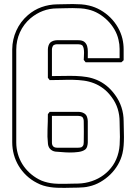

<svg xmlns="http://www.w3.org/2000/svg" viewBox="-20 -897 657 928"><path d="M357.9 9.8Q343.3 9.8 326.4 10.3Q309.6 10.7 291.7 11Q273.9 11.2 256.1 10.5Q238.3 9.8 222.2 7.3Q205.6 4.9 189.5 0Q173.3 -4.9 158.2 -13.2Q130.4 -27.3 108.2 -48.3Q85.9 -69.3 70.6 -94.7Q55.2 -120.1 47.1 -149.4Q39.1 -178.7 39.1 -210V-658.7Q39.6 -706.5 59.1 -749.5Q78.6 -792.5 114.7 -823.7Q144.5 -849.6 180.7 -862.5Q216.8 -875.5 255.9 -876Q272.9 -876 292.5 -876.7Q312 -877.4 332.3 -877.4Q352.5 -877.4 372.6 -876Q392.6 -874.5 410.6 -870.1Q439.5 -863.3 465.6 -848.4Q491.7 -833.5 513.2 -812.3Q534.7 -791 549.8 -764.6Q564.9 -738.3 571.8 -709.5Q577.6 -684.1 577.6 -658.2Q577.6 -632.3 577.6 -606Q575.2 -603.5 572.5 -601.1Q569.8 -598.6 566.9 -596.2H393.6Q391.1 -599.1 389.2 -602.1Q387.2 -605 384.8 -607.4Q384.8 -613.8 385.5 -623Q386.2 -632.3 386.2 -642.1Q386.2 -651.9 384.8 -661.1Q383.3 -670.4 378.4 -677.2Q373.5 -680.7 368.7 -681.9Q363.8 -683.1 357.9 -683.1H255.9Q245.1 -683.1 237.3 -677.2Q231 -668 231 -657.2V-529.3Q261.7 -529.3 290.8 -530Q319.8 -530.8 347.2 -529.8Q374.5 -528.8 399.7 -524.7Q424.8 -520.5 448.5 -510.5Q472.2 -500.5 494.1 -483.2Q516.1 -465.8 536.1 -438.5Q556.6 -410.6 567.1 -378.4Q577.6 -346.2 577.6 -311Q577.6 -293 578.4 -273.4Q579.1 -253.9 579.1 -233.9Q579.1 -213.9 577.6 -193.8Q576.2 -173.8 571.8 -155.3Q564.9 -126.5 549.8 -100.6Q534.7 -74.7 513.2 -53.7Q491.7 -32.7 465.6 -17.6Q439.5 -2.4 410.6 3.9Q397.5 7.3 384.5 8.3Q371.6 9.3 357.9 9.8ZM357.9 -9.8Q392.1 -10.7 423.8 -21.5Q455.6 -32.2 481.4 -51.5Q507.3 -70.8 525.9 -98.1Q544.4 -125.5 552.7 -160.2Q557.1 -177.7 558.3 -196.8Q559.6 -215.8 559.6 -235.4Q559.6 -254.9 558.8 -273.7Q558.1 -292.5 558.1 -308.6Q558.1 -341.3 548.8 -371.1Q539.6 -400.9 520 -427.2Q501 -453.1 479.5 -469.2Q458 -485.4 434.3 -494.6Q410.6 -503.9 385.3 -507.3Q359.9 -510.7 333 -511.2Q306.2 -511.7 277.8 -510.7Q249.5 -509.8 220.2 -509.8Q217.8 -512.7 215.8 -515.6Q213.9 -518.6 211.4 -521V-658.7Q211.4 -667 214.4 -676.3Q217.3 -685.5 223.1 -691.4Q230 -697.3 238.8 -700Q247.6 -702.6 255.9 -702.6H357.9Q377.9 -702.6 387.7 -694.6Q397.5 -686.5 401.1 -674.1Q404.8 -661.6 404.5 -646.2Q404.3 -630.9 404.3 -615.7H558.1Q558.1 -638.2 558.1 -660.6Q558.1 -683.1 552.7 -705.1Q546.9 -731 533 -754.9Q519 -778.8 499.5 -798.1Q480 -817.4 456.3 -831.3Q432.6 -845.2 406.2 -851.1Q388.7 -855.5 369.1 -856.7Q349.6 -857.9 329.8 -857.9Q310.1 -857.9 291.3 -857.2Q272.5 -856.4 255.9 -856.4Q219.7 -856.4 187.5 -844.2Q155.3 -832 127.4 -808.6Q93.8 -779.8 76.2 -740.5Q58.6 -701.2 58.6 -657.2V-208.5Q58.6 -180.2 66.2 -153.6Q73.7 -127 87.9 -104Q102.1 -81.1 122.3 -62.3Q142.6 -43.5 167.5 -30.3Q181.2 -22.9 195.8 -18.6Q210.4 -14.2 225.6 -11.7Q241.2 -9.3 258.8 -8.8Q276.4 -8.3 293.9 -8.5Q311.5 -8.8 328.1 -9.3Q344.7 -9.8 357.9 -9.8ZM220.2 -356.4H357.9Q374.5 -356.4 386.7 -349.1Q396.5 -343.3 400.4 -332.5Q404.3 -321.8 404.3 -311V-208.5Q404.3 -200.2 401.4 -189.7Q398.4 -179.2 391.1 -173.8Q378.9 -165 358.4 -162.4Q337.9 -159.7 316.9 -159.9Q295.9 -160.2 278.6 -161.9Q261.2 -163.6 255.9 -163.6Q238.8 -163.6 226.6 -173.1Q214.4 -182.6 211.9 -200.2Q208 -236.3 209.7 -272.5Q211.4 -308.6 211.4 -345.2ZM231 -336.9V-208.5Q231 -183.1 255.9 -183.1H357.9Q361.8 -183.1 365.5 -183.6Q369.1 -184.1 373 -185.1L378.9 -189.5Q382.8 -193.8 383.8 -199.2Q384.8 -204.6 384.8 -210Q385.7 -259.8 384.8 -309.1Q384.8 -315.9 383.5 -320.8Q382.3 -325.7 378.4 -331.1Q373.5 -334.5 368.7 -335.7Q363.8 -336.9 357.9 -336.9Z"/></svg>

Font: Preussische VI 9 Linie
Style: Regular
Weight: 400
Designer: Peter Wiegel
Foundry: Peter Wiegel
Version: Version 1.000 2009 initial release